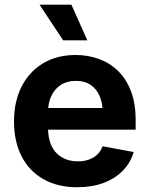

<svg xmlns="http://www.w3.org/2000/svg" viewBox="-20 -787 636 818"><path d="M309.3 10.7Q225.7 10.7 165.2 -23.6Q104.6 -57.8 72.2 -120.8Q39.7 -183.8 39.7 -270.1Q39.7 -354.4 72 -418Q104.2 -481.5 163.2 -517.1Q222.2 -552.7 301.9 -552.7Q355.4 -552.7 401.9 -535.7Q448.3 -518.7 483.4 -484.3Q518.5 -449.9 538.2 -398Q557.9 -346 557.9 -275.8V-234.7H99.8V-326.9H486.6L418.1 -302.2Q418.1 -344.8 405.1 -376.3Q392.1 -407.7 366.5 -425.1Q341 -442.4 303 -442.4Q265 -442.4 238.5 -424.9Q212.1 -407.3 198.3 -377.2Q184.5 -347.1 184.5 -308.7V-243.8Q184.5 -196.4 200.3 -164.2Q216.2 -132 244.9 -115.8Q273.7 -99.6 311.6 -99.6Q337.2 -99.6 358.2 -106.9Q379.2 -114.2 394.3 -128.5Q409.3 -142.9 417.2 -163.8L549.6 -139.3Q536.4 -94.1 503.8 -60.4Q471.1 -26.6 422 -8Q372.8 10.7 309.3 10.7ZM249.2 -615.1 148.4 -767.1H284.2L352.1 -615.1Z"/></svg>

Font: Inter Variable LoSnoCo
Style: Regular
Weight: 400
Designer: Rasmus Andersson
Foundry: rsms
Version: Version 4.000;git-a52131595; featfreeze: case,dlig,ss01,ss02